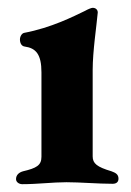

<svg xmlns="http://www.w3.org/2000/svg" viewBox="-20 -468 335 491"><path d="M37 3C76 3 115 -2 150 -2C185 -2 230 2 268 2C277 2 283 -2 283 -11C283 -22 276 -26 265 -30C228 -41 217 -50 217 -68V-289C217 -337 227 -402 230 -436C230 -443 225 -448 217 -448C214 -448 206 -445 197 -440C168 -426 111 -397 42 -384C36 -383 31 -375 31 -367C31 -358 35 -350 43 -349C72 -345 86 -329 86 -283V-67C86 -45 73 -38 39 -30C28 -27 21 -20 21 -10C21 -2 29 3 37 3Z"/></svg>

Font: EB Garamond
Style: Bold
Weight: 700
Designer: Georg Duffner and Octavio Pardo
Foundry: Georg Duffner
Version: Version 1.000;PS 001.000;hotconv 1.0.88;makeotf.lib2.5.64775